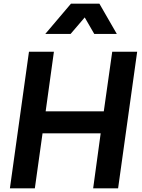

<svg xmlns="http://www.w3.org/2000/svg" viewBox="-20 -1027 773 1047"><path d="M34 0H170L212 -300H529L488 0H624L728 -745H592L546 -420H229L274 -745H138ZM227 -842H365L442 -932L494 -842H617L522 -1007H367Z"/></svg>

Font: Mluvka Bold
Style: Italic
Weight: 700
Italic angle: -8°
Designer: Modified by Jiří Krblich, Original typeface by Gumpita Rahayu
Foundry: Gumpita Rahayu & Jiří Krblich
Version: Version 2.000;Glyphs 3.1.1 (3134)